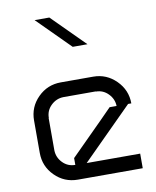

<svg xmlns="http://www.w3.org/2000/svg" viewBox="-91 -903 789 972"><g transform="rotate(-10 303.5 -416.5)"><path d="M288.3 -75H563.3V0H230Q160.8 0 112.1 -48.8Q63.3 -97.5 63.3 -166.7V-333.3Q63.3 -402.5 112.1 -451.2Q160.8 -500 230 -500H396.7Q465 -500 514.2 -450.8Q563.3 -401.7 563.3 -333.3H546.7L380 -166.7ZM230 -75.8V-110.8Q260 -140.8 396.7 -277.5L451.7 -333.3H487.5Q486.7 -369.2 460.4 -396.2Q434.2 -423.3 396.7 -423.3V-424.2H230Q193.3 -423.3 166.2 -397.1Q139.2 -370.8 139.2 -333.3H138.3V-166.7Q139.2 -130 165.4 -102.9Q191.7 -75.8 230 -75.8ZM230 -833.3 396.7 -666.7H320.8L154.2 -833.3Z"/></g></svg>

Font: 0xA000-Squarish
Style: Squareish
Weight: 400
Version: Version 0.1